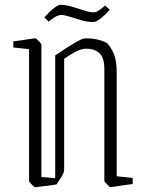

<svg xmlns="http://www.w3.org/2000/svg" viewBox="-20 -763 591 793"><path d="M411 -16V-478Q411 -526 390 -544Q369 -562 336 -562Q317 -562 292 -549Q267 -536 245 -520V-66Q245 -58 242.5 -49.5Q240 -41 229 -25L213 -1Q201 1 181 3.5Q161 6 144 8Q127 10 125 10Q122 10 111 -1Q100 -12 100 -16V-560L35 -567V-592Q44 -593 64.5 -596Q85 -599 104 -602Q123 -605 126 -605Q129 -605 140 -593.5Q151 -582 151 -579V-32L208 -27V-534Q228 -548 253 -564Q278 -580 298.5 -591.5Q319 -603 326 -604Q350 -606 376.5 -601Q403 -596 422 -585Q439 -568 450.5 -539.5Q462 -511 462 -468V-35L528 -28V-3Q519 -2 498 1Q477 4 458.5 7Q440 10 436 10Q433 10 422 -1.5Q411 -13 411 -16ZM365 -672Q342 -672 317 -679Q292 -686 269.5 -693.5Q247 -701 232 -701Q220 -701 206 -692Q192 -683 181 -674L163 -691Q172 -701 184 -713Q196 -725 209 -734Q222 -743 230 -743Q251 -743 277 -735.5Q303 -728 327 -720Q351 -712 365 -712Q377 -712 390 -721Q403 -730 414 -740L433 -723Q425 -713 412.5 -701Q400 -689 387 -680.5Q374 -672 365 -672Z"/></svg>

Font: Grenze Gotisch ExtraLight
Style: Regular
Weight: 200
Designer: Renata Polastri
Foundry: Omnibus-Type
Version: Version 1.001